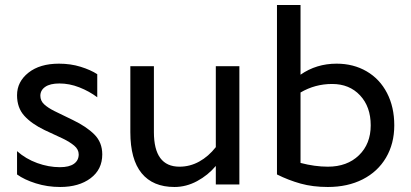

<svg xmlns="http://www.w3.org/2000/svg" viewBox="-20 -736 1638 766"><path d="M141 -354Q141 -334 156 -320Q171 -306 197 -293L271 -257Q325 -231 356.5 -199.5Q388 -168 388 -120Q388 -60 341.5 -25Q295 10 220 10Q169 10 123 -4.5Q77 -19 48 -40V-133Q83 -102 128.5 -85.5Q174 -69 219 -69Q256 -69 275 -82.5Q294 -96 294 -120Q294 -140 276 -155Q258 -170 231 -183L158 -217Q106 -242 77 -274Q48 -306 48 -356Q48 -410 93.5 -446Q139 -482 215 -482Q262 -482 302 -469.5Q342 -457 368 -440V-348Q336 -372 296.5 -387.5Q257 -403 217 -403Q180 -403 160.5 -389.5Q141 -376 141 -354Z M500 -209V-472H594V-209Q594 -71 696 -71Q738 -71 775 -91.5Q812 -112 841 -149V-472H935V0H841V-74Q810 -37 766.5 -13.5Q723 10 676 10Q590 10 545 -45Q500 -100 500 -209Z M1179 -716V-438Q1242 -482 1323 -482Q1390 -482 1442.5 -451.5Q1495 -421 1524 -365Q1553 -309 1553 -236Q1553 -163 1520 -107Q1487 -51 1427 -20.5Q1367 10 1288 10Q1228 10 1179.5 -3.5Q1131 -17 1085 -40V-716ZM1288 -71Q1365 -71 1412 -116.5Q1459 -162 1459 -236Q1459 -310 1416.5 -355.5Q1374 -401 1305 -401Q1237 -401 1179 -367V-86Q1236 -71 1288 -71Z"/></svg>

Font: Madhuban
Style: Regular
Weight: 400
Designer: jaikishan Patel
Foundry: MagicType
Version: Version 1.000